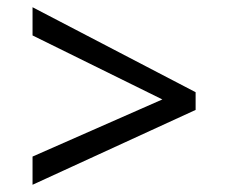

<svg xmlns="http://www.w3.org/2000/svg" viewBox="-20 -588 632 531"><path d="M70 -155 429 -313 70 -490V-568L521 -333V-284L70 -77Z"/></svg>

Font: oriya25
Style: Book
Weight: 400
Designer: Jelle Bosma - Monotype Design Team
Foundry: Monotype Imaging Inc.
Version: Version 2.003